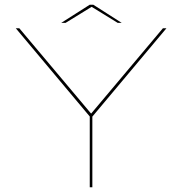

<svg xmlns="http://www.w3.org/2000/svg" viewBox="-20 -795 796 815"><path d="M361 0H372V-300L686.5 -675H671.5L367 -313H366.5L62 -675H47L361 -300.5ZM240 -698H258.5L369 -766L479.5 -698H496.5L376 -775H361Z"/></svg>

Font: Anybody Expanded Thin
Style: Regular
Weight: 250
Width: 7
Version: Version 1.113;gftools[0.9.25]